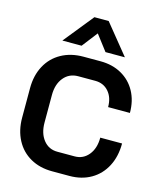

<svg xmlns="http://www.w3.org/2000/svg" viewBox="-137 -1052 963 1157"><g transform="rotate(15 344.0 -473.5)"><path d="M42 -258V-442Q42 -521 74.5 -581.5Q107 -642 166.5 -675Q226 -708 304 -708H410Q485 -708 542 -676Q599 -644 630.5 -586.5Q662 -529 662 -453H526Q526 -513 494 -549.5Q462 -586 410 -586H304Q248 -586 214 -544.5Q180 -503 180 -436V-264Q180 -197 213 -155.5Q246 -114 300 -114H408Q461 -114 494.5 -155Q528 -196 528 -263H664Q664 -182 632 -120.5Q600 -59 542 -25.5Q484 8 408 8H300Q223 8 164.5 -25Q106 -58 74 -118.5Q42 -179 42 -258ZM306 -955H395L546 -769H425L351 -866L276 -769H156Z"/></g></svg>

Font: Bai Jamjuree
Style: Bold
Weight: 700
Designer: Katatrad Aksorn Co.,Ltd.
Foundry: Cadson Demak Co.,Ltd.
Version: Version 1.000; ttfautohint (v1.6)